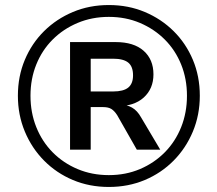

<svg xmlns="http://www.w3.org/2000/svg" viewBox="-20 -737 863 762"><path d="M412 5Q335 5 269.5 -22.5Q204 -50 155 -99.5Q106 -149 78.5 -215Q51 -281 51 -357Q51 -434 78.5 -499.5Q106 -565 155 -613.5Q204 -662 269.5 -689.5Q335 -717 412 -717Q489 -717 554.5 -689.5Q620 -662 669 -613.5Q718 -565 745.5 -499.5Q773 -434 773 -357Q773 -281 745.5 -215Q718 -149 669 -99.5Q620 -50 554.5 -22.5Q489 5 412 5ZM412 -42Q479 -42 535.5 -66Q592 -90 634 -132.5Q676 -175 699 -232.5Q722 -290 722 -357Q722 -424 699 -481Q676 -538 634 -580Q592 -622 535.5 -646Q479 -670 412 -670Q345 -670 288 -646Q231 -622 189 -580Q147 -538 124 -481Q101 -424 101 -357Q101 -290 124 -232.5Q147 -175 189 -132.5Q231 -90 288 -66Q345 -42 412 -42ZM258 -143V-570H439Q511 -570 550 -535.5Q589 -501 589 -442Q589 -385 550.5 -350Q512 -315 442 -315L455 -322Q483 -322 504 -310Q525 -298 540 -271L616 -143H523L445 -280Q434 -297 422 -304.5Q410 -312 389 -312H340V-143ZM340 -374H429Q470 -374 489 -389.5Q508 -405 508 -438Q508 -473 489 -488.5Q470 -504 429 -504H340Z"/></svg>

Font: Muli Medium
Style: Regular
Weight: 500
Designer: Vernon Adams
Foundry: Vernon Adams
Version: Version 2.100; ttfautohint (v1.8.1.43-b0c9)